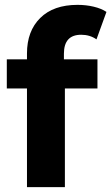

<svg xmlns="http://www.w3.org/2000/svg" viewBox="-20 -770 458 790"><path d="M243 -526H381V-406H247V0H91V-406H8V-526H91V-550Q91 -642 145.5 -696Q200 -750 299 -750Q334 -750 365.5 -742.5Q397 -735 418 -721L377 -608Q350 -627 314 -627Q243 -627 243 -549Z"/></svg>

Font: Montserrat-Bold
Style: Bold
Weight: 700
Version: Version 7.200